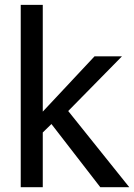

<svg xmlns="http://www.w3.org/2000/svg" viewBox="-20 -780 559 800"><path d="M264.2 -317.4 488.3 -545.4H374L158.2 -314.9V-759.8H66.4V0H158.2V-228L194.3 -263.2L397.9 0H518.6Z"/></svg>

Font: SG Kara SemiBold
Style: Regular
Weight: 400
Designer: Damoon Khanjanzadeh
Version: Version 1.000